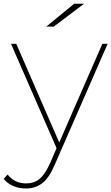

<svg xmlns="http://www.w3.org/2000/svg" viewBox="-67 -817 610 1053"><path d="M186.7 -671.1 340 -796.7H394.4L227.8 -671.1ZM76.7 216.7Q-2.2 216.7 -46.7 164.4L-25.6 140Q-4.4 165.6 20 177.2Q44.4 188.9 76.7 188.9Q118.9 188.9 148.9 165Q178.9 141.1 206.7 80L243.3 -4.4L-6.7 -576.7H22.2L257.8 -35.6L494.4 -576.7H523.3L232.2 88.9Q202.2 158.9 164.4 187.8Q126.7 216.7 76.7 216.7Z"/></svg>

Font: Paperlogy 1 Thin
Style: Regular
Weight: 250
Designer: redesigned by Lee Juim, glyphs from Gmarket Sans & Montserrat
Foundry: PT&
Version: Version 1.001